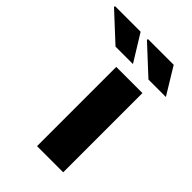

<svg xmlns="http://www.w3.org/2000/svg" viewBox="-358 -814 903 903"><g transform="rotate(45 93.0 -362.5)"><path d="M213 -592 76 -719 77 -725H248L329 -592ZM-6 -592 -143 -719 -142 -725H28L110 -592ZM64 0V-527H238V0Z"/></g></svg>

Font: Archivo SemiExpanded ExtraBold
Style: Regular
Weight: 800
Width: 6
Designer: Hector Gatti
Foundry: Omnibus-Type
Version: Version 2.001; ttfautohint (v1.8.3)